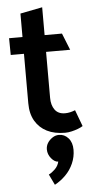

<svg xmlns="http://www.w3.org/2000/svg" viewBox="-60 -658 481 969"><g transform="rotate(-5 180.5 -173.0)"><path d="M280 -481H192V-622L80 -600V-481H12L13 -396H80V-145Q80 -92 101.5 -55.5Q123 -19 161 0Q199 19 253 19Q268 19 285.5 15Q303 11 318.5 5Q334 -1 343 -7L312 -90Q300 -85 287 -82Q274 -79 261 -79Q226 -79 209 -102.5Q192 -126 192 -163V-396H314ZM220 27Q202 27 186.5 37.5Q171 48 162 62.5Q153 77 153 95Q153 120 170 140.5Q187 161 205 161Q200 183 183.5 199Q167 215 152 222L178 276Q208 260 233 235Q258 210 272.5 177Q287 144 287 108Q287 71 267.5 49Q248 27 220 27Z"/></g></svg>

Font: Catamaran SemiBold
Style: Regular
Weight: 600
Designer: Pria Ravichandran
Version: Version 2.000